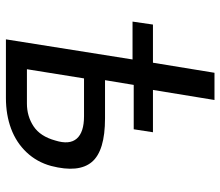

<svg xmlns="http://www.w3.org/2000/svg" viewBox="-68 -677 745 649"><g transform="rotate(90 304.5 -352.5)"><path d="M113 0 181 -428H53L63 -497H192L226 -705H318L284 -497H427L417 -432H267L251 -335H380Q490 -335 527.5 -290.5Q565 -246 541 -153Q528 -105 495 -70Q462 -35 415 -17.5Q368 0 311 0ZM214 -71H330Q373 -71 407 -93.5Q441 -116 455 -167Q470 -215 448.5 -239.5Q427 -264 373 -264H245Z"/></g></svg>

Font: Nunito Sans 7pt Condensed Medium
Style: Italic
Weight: 500
Width: 3
Italic angle: -9°
Designer: Vernon Adams
Foundry: Vernon Adams
Version: Version 3.101;gftools[0.9.27]